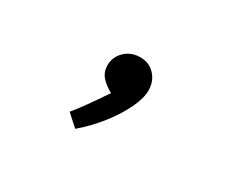

<svg xmlns="http://www.w3.org/2000/svg" viewBox="-63 -301 727 619"><g transform="rotate(30 300.0 8.5)"><path d="M291 3Q264.5 -11.5 250.2 -28.5Q236 -45.5 236 -70Q236 -90.5 246.8 -107.8Q257.5 -125 275.5 -134.8Q293.5 -144.5 315 -144.5Q349 -144.5 370.2 -121.5Q391.5 -98.5 391.5 -64Q391.5 -35.5 372.5 4.2Q353.5 44 320.8 85.5Q288 127 248.5 160.5L205.5 121.5Q218.5 106.5 243.2 72Q268 37.5 291 3Z"/></g></svg>

Font: JuliaMono Medium
Style: Italic
Weight: 500
Italic angle: -9°
Monospace: yes
Designer: cormullion
Foundry: corm
Version: Version 0.054; ttfautohint (v1.8.4)